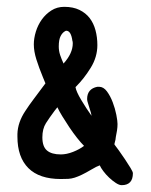

<svg xmlns="http://www.w3.org/2000/svg" viewBox="-20 -631 441 562"><path d="M31 -239Q32 -273 54 -306Q65 -323 79 -341.5Q93 -360 110 -383L113 -387L106 -404Q94 -433 86.5 -457Q79 -481 79 -501Q79 -519 85 -538.5Q91 -558 102.5 -574Q114 -590 130.5 -600.5Q147 -611 168 -611Q194 -611 212.5 -602Q231 -593 242.5 -578Q254 -563 259.5 -542.5Q265 -522 265 -499Q265 -464 245.5 -432.5Q226 -401 203 -378L201 -376Q203 -363 218 -338Q233 -313 248 -292Q247 -297 246 -301.5Q245 -306 243 -311Q240 -322 237.5 -329Q235 -336 235 -341Q235 -371 265 -377H270Q283 -377 293 -363.5Q303 -350 310 -331.5Q317 -313 320.5 -295Q324 -277 324 -268Q324 -259 322.5 -249Q321 -239 319 -230L318 -222Q317 -217 316 -214Q315 -211 315 -208Q319 -203 328 -190.5Q337 -178 346 -164.5Q355 -151 362 -139.5Q369 -128 369 -124Q369 -89 336 -89Q329 -89 319 -95.5Q309 -102 299.5 -111Q290 -120 282.5 -130Q275 -140 272 -147Q263 -144 248 -135Q231 -125 219.5 -119.5Q208 -114 198.5 -111Q189 -108 180 -107.5Q171 -107 158 -107Q95 -107 63 -139Q31 -171 31 -231ZM104 -229Q104 -202 117.5 -190.5Q131 -179 158 -179Q175 -179 194 -186.5Q213 -194 226 -204Q217 -213 205.5 -227.5Q194 -242 183 -258.5Q172 -275 162.5 -290.5Q153 -306 148 -317Q146 -314 144 -312Q142 -310 140 -307Q125 -287 114.5 -270.5Q104 -254 104 -229ZM166 -445Q193 -475 193 -504Q193 -510 192 -511Q188 -541 174 -541H173L171 -540Q163 -536 157.5 -525.5Q152 -515 152 -495Q152 -482 156 -470Q160 -458 166 -445Z"/></svg>

Font: PreciousPlastic
Style: Regular
Weight: 700
Version: Version 001.006